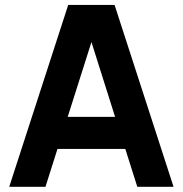

<svg xmlns="http://www.w3.org/2000/svg" viewBox="-20 -740 724 760"><path d="M667 -0.5H523.5L476 -150.5H207.5L160 -0.5H16.5L250 -720.5H433.5ZM435.5 -277.5 342 -573.5 248 -277.5Z"/></svg>

Font: Vela Sans ExtBd
Style: Regular
Weight: 800
Designer: Principal design: Mikhail Sharanda - project Manrope.
Design modification: Ravid Balaliev
Foundry: Mikhail Sharanda
Version: Version 1.001